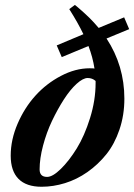

<svg xmlns="http://www.w3.org/2000/svg" viewBox="-20 -729 533 762"><path d="M145 12.2Q84.5 12.2 53.5 -19Q22.5 -50.3 22.5 -111.3Q22.5 -174.3 49.8 -237.8Q77.1 -301.3 120.6 -349.4Q164.1 -397.5 221.7 -427.7Q279.3 -458 335.9 -458Q349.1 -458 355 -457Q348.1 -502 331.1 -546.4L225.1 -502.4L205.1 -548.8L311 -593.3Q290 -637.2 254.9 -692.9L277.3 -709.5Q279.3 -708 288.8 -700Q298.3 -691.9 303.2 -687.5Q308.1 -683.1 318.4 -673.8Q328.6 -664.6 335.9 -657.2Q343.3 -649.9 353 -639.4Q362.8 -628.9 371.6 -618.2L472.7 -660.2L492.7 -613.3L402.8 -576.2Q473.6 -468.3 473.6 -337.4Q473.6 -272 454.1 -214.6Q434.6 -157.2 401.9 -116.5Q369.1 -75.7 326.9 -46.1Q284.7 -16.6 238 -2.2Q191.4 12.2 145 12.2ZM137.2 -56.6Q137.2 -26.9 167 -26.9Q189 -26.9 221.4 -58.6Q253.9 -90.3 284.7 -140.1Q315.4 -189.9 337.4 -260.5Q359.4 -331.1 359.4 -398.9V-407.7Q346.2 -419.4 328.1 -419.4Q309.6 -419.4 284.2 -396.5Q258.8 -373.5 233.6 -334.5Q208.5 -295.4 186.5 -249.3Q164.6 -203.1 150.9 -151.4Q137.2 -99.6 137.2 -56.6Z"/></svg>

Font: Elstob 8pt
Style: Bold Italic
Weight: 700
Italic angle: -20°
Designer: Peter S. Baker
Version: Version 1.015